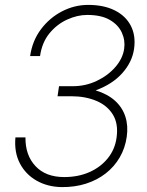

<svg xmlns="http://www.w3.org/2000/svg" viewBox="-20 -753 599 784"><path d="M231.5 11Q174 10 129.2 -15.5Q84.5 -41 61 -86.2Q37.5 -131.5 43 -192H84Q83 -119.5 124.8 -74.8Q166.5 -30 242 -30Q299.5 -30 345.2 -50.2Q391 -70.5 420.2 -106.8Q449.5 -143 456 -191Q464 -247.5 441 -285Q418 -322.5 373.2 -341.2Q328.5 -360 271.5 -360H215L221 -401H277.5Q329.5 -401 375.2 -422.8Q421 -444.5 451.2 -479.5Q481.5 -514.5 487 -554Q492 -588 477.5 -619.8Q463 -651.5 428.2 -671.8Q393.5 -692 336 -692Q296 -692 254.5 -673.2Q213 -654.5 182.2 -617.2Q151.5 -580 143.5 -524H103Q112 -586.5 147.2 -633.5Q182.5 -680.5 233.5 -706.8Q284.5 -733 340 -733Q404 -733 448.8 -710.5Q493.5 -688 514.2 -647.8Q535 -607.5 527.5 -554Q520 -500 479.5 -454.5Q439 -409 370.5 -384Q419.5 -369 449.8 -341.5Q480 -314 492 -276.5Q504 -239 497.5 -194Q491 -148.5 469 -110.5Q447 -72.5 411.8 -45Q376.5 -17.5 331 -3Q285.5 11.5 231.5 11Z"/></svg>

Font: Public Sans Thin
Style: Italic
Weight: 100
Italic angle: -8°
Designer: The Public Sans project authors (U.S. Web Design System). Libre Franklin designed by Pablo Impallari and Rodrigo Fuenzal
Version: Version 2.000